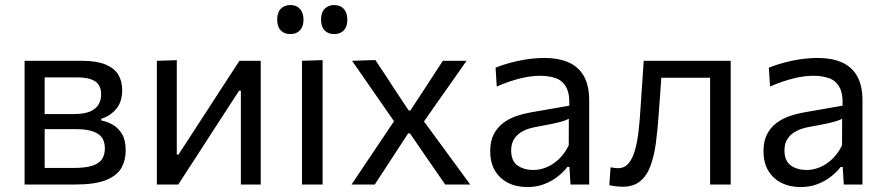

<svg xmlns="http://www.w3.org/2000/svg" viewBox="-20 -740 3548 770"><path d="M78.6 0Q78.6 -55.3 78.6 -106.7Q78.6 -158.1 78.6 -219.5V-269.5Q78.6 -313.9 78.6 -351.5Q78.6 -389.2 78.6 -424.3Q78.6 -459.5 78.6 -496.1Q123.6 -496.1 186.9 -496.1Q250.1 -496.1 308.3 -496.1Q367.5 -496.1 403 -481.4Q438.5 -466.8 454.3 -440.5Q470 -414.3 470 -378.7Q470 -331.5 445.8 -302.9Q421.6 -274.3 386.2 -263.7V-256.9Q409.9 -252.4 432.3 -239.7Q454.7 -227 469.4 -202.3Q484.1 -177.6 484.1 -136.3Q484.1 -97.6 466.9 -66.8Q449.6 -35.9 405.8 -18Q361.9 0 281.5 0Q221.1 0 168.6 0Q116.1 0 78.6 0ZM159.1 -66.4H274.3Q322.6 -66.4 350.2 -75.4Q377.8 -84.4 389.2 -101.9Q400.5 -119.4 400.5 -144.5Q400.5 -187 370.9 -204.6Q341.2 -222.2 283.8 -222.2H136.8V-282.5H275.3Q317 -282.5 341 -292.8Q365 -303.1 375.2 -320.9Q385.5 -338.6 385.5 -360.9Q385.5 -399.1 360.8 -414.4Q336.2 -429.7 290.4 -429.7H159.1Q159.1 -389.3 159.1 -351.8Q159.1 -314.3 159.1 -270.3V-220.3Q159.1 -178.1 159.1 -141.6Q159.1 -105.2 159.1 -66.4Z M609.1 0Q609.1 -55.3 609.1 -106.4Q609.1 -157.5 609.1 -218.9V-268.9Q609.1 -313.3 609.1 -351.1Q609.1 -388.9 609.1 -424.2Q609.1 -459.5 609.1 -496.1L689 -498.8Q689 -463.4 689 -429Q689 -394.7 689 -357.8Q689 -321 689 -277.9V-120.1H695.8L802.6 -284.4Q837.1 -337.6 871.7 -390.9Q906.2 -444.3 940.1 -496.1H1025.6Q1025.6 -459.5 1025.6 -424.2Q1025.6 -388.9 1025.6 -351.1Q1025.6 -313.3 1025.6 -268.9V-218.9Q1025.6 -157.5 1025.6 -106.4Q1025.6 -55.3 1025.6 0H946Q946 -54.7 946 -105.4Q946 -156 946 -216.5V-376.5H938.9L833.4 -213.8Q798.7 -159.9 764 -106.4Q729.3 -52.8 694.8 0Z M1191.2 0Q1191.2 -55.3 1191.2 -106.4Q1191.2 -157.6 1191.2 -218.8V-268.8Q1191.2 -313.3 1191.2 -351.1Q1191.2 -389 1191.2 -424.2Q1191.2 -459.5 1191.2 -496.2L1273.8 -498.9Q1273.8 -462.1 1273.8 -426.4Q1273.8 -390.7 1273.8 -352.4Q1273.8 -314.1 1273.8 -268.8V-218.8Q1273.8 -157.6 1273.8 -106.4Q1273.8 -55.3 1273.8 0ZM1319.7 -603.4Q1296.1 -603.4 1281.8 -618Q1267.5 -632.7 1267.5 -661.6Q1267.5 -689.8 1282 -704.8Q1296.6 -719.8 1320.7 -719.8Q1345 -719.8 1359 -704.1Q1372.9 -688.4 1372.9 -661.6Q1372.9 -642.2 1366.5 -629.4Q1360 -616.6 1348.1 -610Q1336.3 -603.4 1319.7 -603.4ZM1143.8 -603.4Q1120.2 -603.4 1105.9 -618Q1091.6 -632.7 1091.6 -661.6Q1091.6 -689.8 1106.1 -704.8Q1120.7 -719.8 1144.8 -719.8Q1169.2 -719.8 1183.1 -704.1Q1197.1 -688.4 1197.1 -661.6Q1197.1 -642.2 1190.6 -629.4Q1184.1 -616.6 1172.3 -610Q1160.4 -603.4 1143.8 -603.4Z M1389.9 0Q1412.3 -33.8 1429.1 -58.7Q1445.8 -83.6 1460.7 -105.7Q1475.6 -127.9 1492.6 -153.1L1567.7 -265.1L1568.5 -241.7L1494.9 -347.8Q1477.4 -373.2 1462.1 -395Q1446.8 -416.9 1430.2 -441Q1413.6 -465.1 1391.9 -496.2L1485.3 -499.3Q1508.8 -464.6 1527.1 -436.5Q1545.3 -408.4 1565.9 -376.9L1618.8 -297.1H1625.8L1678.5 -377.2Q1698.5 -408.4 1716.5 -435.7Q1734.4 -463 1756.1 -496.2H1851.1Q1828.4 -463.8 1812.2 -440.7Q1796 -417.6 1781.5 -397Q1767 -376.4 1749.3 -351.4L1674.5 -244.6L1670.4 -266.6L1754.2 -152.3Q1780.5 -116.2 1805.4 -82.5Q1830.2 -48.7 1865.7 0H1765.4Q1743 -32.3 1725 -58.6Q1706.9 -84.8 1684.5 -117.1L1624 -205.1H1616.8L1562 -121Q1540.5 -87.9 1522.7 -60.8Q1505 -33.7 1483 0Z M2095.1 10.2Q2050.6 10.2 2017 -7.1Q1983.4 -24.3 1964.6 -56.4Q1945.9 -88.6 1945.9 -133.6Q1945.9 -174.1 1960.3 -201.8Q1974.8 -229.6 1998.4 -247.1Q2022 -264.6 2050.5 -274.4Q2079 -284.2 2107.4 -289.1L2263.1 -316.2Q2265 -366.4 2249.6 -392.2Q2234.3 -418.1 2207 -427.1Q2179.7 -436.1 2145.9 -436.1Q2128.9 -436.1 2109.3 -433.7Q2089.8 -431.2 2068.2 -426Q2046.7 -420.7 2022.7 -412.7Q1998.6 -404.6 1972.2 -393.1L1967.4 -468.6Q1985.7 -476 2008.4 -483Q2031 -490 2056.7 -495.6Q2082.4 -501.3 2109.6 -504.4Q2136.7 -507.6 2163.8 -507.6Q2219.5 -507.6 2259.6 -490.1Q2299.8 -472.7 2321.4 -435Q2342.9 -397.3 2342.9 -337.2Q2342.9 -313.8 2342.9 -278.3Q2342.9 -242.8 2342.9 -211V-146.6Q2342.9 -112.7 2342.9 -77.2Q2342.9 -41.8 2342.9 0H2267.9L2263.7 -70.4H2255.3Q2240.1 -50.3 2216.6 -31.9Q2193.2 -13.4 2162.4 -1.6Q2131.6 10.2 2095.1 10.2ZM2119 -58.3Q2145.5 -58.3 2172.1 -69.3Q2198.6 -80.3 2221.7 -102.2Q2244.8 -124.2 2260.9 -157.1L2261.3 -263.9Q2253.3 -259.4 2240.1 -254.9Q2227 -250.5 2200.9 -244.8Q2174.7 -239.1 2127.8 -230.7Q2099.3 -225.5 2077.3 -214.2Q2055.4 -202.8 2042.7 -183.8Q2030 -164.7 2030 -137Q2030 -94 2055.9 -76.1Q2081.7 -58.3 2119 -58.3Z M2476.7 8.9Q2468.9 8.9 2459.5 8.1Q2450 7.4 2440.8 6Q2431.5 4.6 2423.6 2.6L2428.6 -69Q2436.8 -67.2 2445.2 -66.4Q2453.7 -65.5 2458.4 -65.5Q2485.7 -65.5 2502.3 -86.6Q2518.8 -107.7 2527.9 -142.6Q2537 -177.5 2541.5 -219.2Q2545.9 -261 2548.5 -302.2Q2551.7 -351.2 2555.1 -400.3Q2558.4 -449.5 2561.5 -496.2H2910.4Q2910.4 -459.5 2910.4 -424.2Q2910.4 -389 2910.4 -351.1Q2910.4 -313.3 2910.4 -268.8V-218.8Q2910.4 -157.6 2910.4 -106.4Q2910.4 -55.3 2910.4 0H2827.8Q2827.8 -55.3 2827.8 -106.4Q2827.8 -157.6 2827.8 -218.8V-268.8Q2827.8 -311.4 2827.8 -346.6Q2827.8 -381.8 2827.8 -414.7Q2827.8 -447.5 2827.8 -483L2876.9 -428.3H2593.4L2636 -483Q2633.5 -449.5 2631.1 -414.1Q2628.7 -378.7 2626.2 -343.2Q2623.8 -307.8 2620.9 -272.8Q2617 -216.8 2610.3 -166.1Q2603.5 -115.4 2589.2 -75.9Q2574.9 -36.4 2548.1 -13.8Q2521.3 8.9 2476.7 8.9Z M3191.1 10.2Q3146.6 10.2 3113 -7.1Q3079.4 -24.3 3060.6 -56.4Q3041.9 -88.6 3041.9 -133.6Q3041.9 -174.1 3056.3 -201.8Q3070.8 -229.6 3094.4 -247.1Q3118 -264.6 3146.5 -274.4Q3175 -284.2 3203.4 -289.1L3359.1 -316.2Q3361 -366.4 3345.6 -392.2Q3330.3 -418.1 3303 -427.1Q3275.7 -436.1 3241.9 -436.1Q3224.9 -436.1 3205.3 -433.7Q3185.8 -431.2 3164.2 -426Q3142.7 -420.7 3118.7 -412.7Q3094.6 -404.6 3068.2 -393.1L3063.4 -468.6Q3081.7 -476 3104.4 -483Q3127 -490 3152.7 -495.6Q3178.4 -501.3 3205.6 -504.4Q3232.7 -507.6 3259.8 -507.6Q3315.5 -507.6 3355.6 -490.1Q3395.8 -472.7 3417.4 -435Q3438.9 -397.3 3438.9 -337.2Q3438.9 -313.8 3438.9 -278.3Q3438.9 -242.8 3438.9 -211V-146.6Q3438.9 -112.7 3438.9 -77.2Q3438.9 -41.8 3438.9 0H3363.9L3359.7 -70.4H3351.3Q3336.1 -50.3 3312.6 -31.9Q3289.2 -13.4 3258.4 -1.6Q3227.6 10.2 3191.1 10.2ZM3215 -58.3Q3241.5 -58.3 3268.1 -69.3Q3294.6 -80.3 3317.7 -102.2Q3340.8 -124.2 3356.9 -157.1L3357.3 -263.9Q3349.3 -259.4 3336.1 -254.9Q3323 -250.5 3296.9 -244.8Q3270.7 -239.1 3223.8 -230.7Q3195.3 -225.5 3173.3 -214.2Q3151.4 -202.8 3138.7 -183.8Q3126 -164.7 3126 -137Q3126 -94 3151.9 -76.1Q3177.7 -58.3 3215 -58.3Z"/></svg>

Font: Commissioner Thin
Style: Regular
Weight: 100
Designer: Kostas Bartsokas
Foundry: Kostas Bartsokas
Version: Version 1.001;gftools[0.9.23]